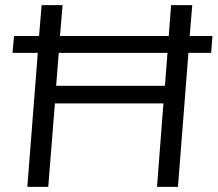

<svg xmlns="http://www.w3.org/2000/svg" viewBox="-20 -732 852 752"><path d="M807 -525H718L677 0H595L620 -327H195L169 0H87L128 -525H29L35 -591H133L143 -712H225L215 -591H641L650 -712H733L723 -591H812ZM636 -525H210L200 -396H626Z"/></svg>

Font: Muli
Style: Italic
Weight: 400
Italic angle: -4.541°
Designer: Vernon Adams
Foundry: Vernon Adams
Version: Version 2.001